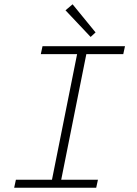

<svg xmlns="http://www.w3.org/2000/svg" viewBox="-20 -874 640 894"><path d="M46 0 54 -37H222L339 -622H170L178 -659H562L554 -622H382L265 -37H436L428 0ZM402 -702 285 -826 318 -854 425 -723Z"/></svg>

Font: TypoPRO Source Code Pro
Style: Italic
Weight: 300
Italic angle: -11°
Monospace: yes
Designer: Paul D. Hunt, Teo Tuominen
Foundry: Adobe Systems Incorporated
Version: Version 1.030;PS 1.0;hotconv 1.0.84;makeotf.lib2.5.63406